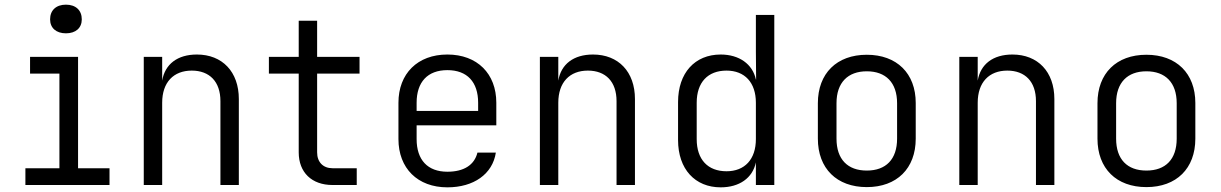

<svg xmlns="http://www.w3.org/2000/svg" viewBox="-20 -794 5240 824"><path d="M263 -651C305 -651 331 -674 331 -711C331 -750 305 -774 263 -774C221 -774 195 -750 195 -711C195 -674 221 -651 263 -651ZM450 0V-72H315V-550H109V-478H235V-72H89V0Z M825 -560C742 -560 688 -519 676 -448V-550H597V0H676V-353C676 -441 725 -491 803 -491C879 -491 926 -444 926 -360V0H1005V-369C1005 -486 934 -560 825 -560Z M1511 0V-72H1407C1367 -72 1341 -98 1341 -140V-478H1523V-550H1341V-705H1262V-550H1134V-478H1262V-140C1262 -54 1318 0 1407 0Z M2110 -353C2110 -478 2028 -560 1900 -560C1772 -560 1690 -478 1690 -353V-197C1690 -72 1772 10 1900 10C2013 10 2094 -47 2108 -139H2029C2016 -86 1971 -57 1900 -57C1815 -57 1768 -108 1768 -197V-256H2110ZM1768 -353C1768 -442 1815 -493 1900 -493C1985 -493 2032 -442 2032 -353V-318H1768Z M2525 -560C2442 -560 2388 -519 2376 -448V-550H2297V0H2376V-353C2376 -441 2425 -491 2503 -491C2579 -491 2626 -444 2626 -360V0H2705V-369C2705 -486 2634 -560 2525 -560Z M3224 -573 3225 -453H3224C3210 -519 3152 -560 3073 -560C2962 -560 2890 -481 2890 -356V-193C2890 -68 2963 10 3073 10C3153 10 3210 -30 3224 -97V0H3303V-730H3224ZM3098 -59C3018 -59 2970 -109 2970 -197V-353C2970 -441 3018 -491 3098 -491C3176 -491 3224 -440 3224 -353V-197C3224 -110 3176 -59 3098 -59Z M3700 9C3829 9 3910 -71 3910 -199V-352C3910 -479 3829 -559 3700 -559C3571 -559 3490 -479 3490 -351V-199C3490 -71 3571 9 3700 9ZM3700 -62C3618 -62 3570 -110 3570 -199V-351C3570 -440 3619 -488 3700 -488C3781 -488 3830 -440 3830 -351V-199C3830 -110 3782 -62 3700 -62Z M4325 -560C4242 -560 4188 -519 4176 -448V-550H4097V0H4176V-353C4176 -441 4225 -491 4303 -491C4379 -491 4426 -444 4426 -360V0H4505V-369C4505 -486 4434 -560 4325 -560Z M4900 9C5029 9 5110 -71 5110 -199V-352C5110 -479 5029 -559 4900 -559C4771 -559 4690 -479 4690 -351V-199C4690 -71 4771 9 4900 9ZM4900 -62C4818 -62 4770 -110 4770 -199V-351C4770 -440 4819 -488 4900 -488C4981 -488 5030 -440 5030 -351V-199C5030 -110 4982 -62 4900 -62Z"/></svg>

Font: Tekne LDO Light
Style: Regular
Weight: 300
Monospace: yes
Designer: Alessio Laiso, Mario Rullo, Paolo Rosset
Foundry: Alessio Laiso
Version: Version 1.000;hotconv 1.0.109;makeotfexe 2.5.65596